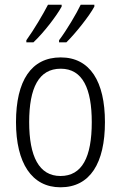

<svg xmlns="http://www.w3.org/2000/svg" viewBox="-20 -852 514 816"><path d="M381 -824V-832H323C306 -796 263 -723 231 -681V-672H262C301 -710 361 -786 381 -824ZM242 -824V-832H184C165 -795 124 -725 92 -681V-672H122C165 -712 221 -785 242 -824ZM426 -333C426 -505 363 -608 238 -608C113 -608 48 -509 48 -333C48 -159 115 -56 237 -56C363 -56 426 -159 426 -333ZM104 -333C104 -479 145 -560 238 -560C332 -560 370 -474 370 -333C370 -184 329 -104 237 -104C146 -104 104 -187 104 -333Z"/></svg>

Font: Noto Sans Malayalam UI Condensed Light
Style: Regular
Weight: 300
Width: 3
Designer: Jelle Bosma - Monotype Design Team
Foundry: Monotype Imaging Inc.
Version: Version 2.104